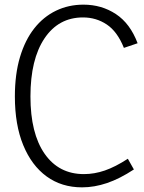

<svg xmlns="http://www.w3.org/2000/svg" viewBox="-20 -797 621 826"><path d="M530 -114 556 -68Q495 -28 440.5 -9.5Q386 9 333 9Q245 9 180.5 -38Q116 -85 80 -172.5Q44 -260 44 -382Q44 -478 66 -551.5Q88 -625 127.5 -675Q167 -725 221 -751Q275 -777 339 -777Q417 -777 478.5 -736.5Q540 -696 572 -611L513 -591Q485 -661 439.5 -691.5Q394 -722 337 -722Q232 -722 171.5 -632Q111 -542 111 -382Q111 -223 172 -135.5Q233 -48 341 -48Q386 -48 431 -63.5Q476 -79 530 -114Z"/></svg>

Font: Yaldevi ExtraLight Light
Style: Regular
Weight: 300
Version: Version 1.100